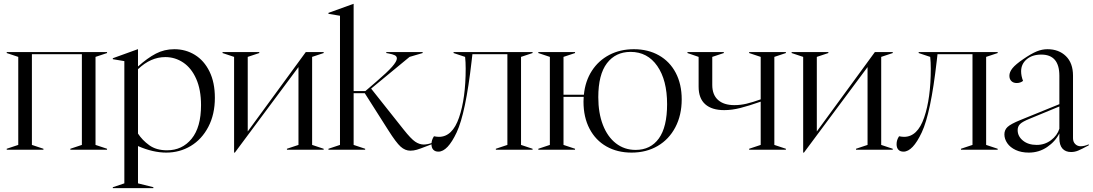

<svg xmlns="http://www.w3.org/2000/svg" viewBox="-20 -779 5685 999"><path d="M15 -5 75 -25V-483L15 -503V-508H537V-503L477 -483V-25L537 -5V0H346V-5L406 -25V-497H146V-25L206 -5V0H15Z M567 195 627 175V-461L567 -471V-476L697 -523H698V-433Q747 -477 791 -500Q835 -523 887 -523Q946 -523 994 -493.5Q1042 -464 1070 -407Q1098 -350 1098 -270Q1098 -184 1064 -119Q1030 -54 972.5 -19.5Q915 15 845 15Q776 15 698 -19V175L778 195V200H567ZM849 3Q928 3 977 -57Q1026 -117 1026 -232Q1026 -312 1001 -368.5Q976 -425 933.5 -453.5Q891 -482 840 -482Q764 -482 698 -419V-84Q720 -50 756.5 -23.5Q793 3 849 3Z M1198 -483 1138 -503V-508H1329V-503L1269 -483V-95L1571 -508H1664V-503L1604 -483V-25L1664 -5V0H1473V-5L1533 -25V-430L1202 15H1198Z M2000 -102 1878 -294H1820V-25L1880 -5V0H1689V-5L1749 -25V-697L1689 -707V-712L1819 -759H1820V-305H1881L1939 -355Q1995 -403 2020 -431.5Q2045 -460 2045 -475Q2045 -486 2034 -491.5Q2023 -497 2001 -501L1990 -503V-508H2179V-503L2111 -483L1911 -318L2080 -105Q2118 -57 2140 -42Q2162 -27 2185 -27Q2203 -27 2230 -36V-30L2199 -18Q2166 -5 2149 0Q2132 5 2115 5Q2088 5 2064.5 -16Q2041 -37 2000 -102Z M2225 -29Q2225 -51 2238 -70Q2253 -67 2264 -67Q2334 -67 2368.5 -167.5Q2403 -268 2403 -422Q2403 -456 2400 -483L2340 -503V-508H2751V-503L2691 -483V-25L2751 -5V0H2560V-5L2620 -25V-497H2438L2434 -462Q2403 -190 2356 -90Q2309 10 2261 10Q2244 10 2234.5 0Q2225 -10 2225 -29Z M2781 -5 2841 -25V-483L2781 -503V-508H2972V-503L2912 -483V-286H3018Q3025 -357 3059.5 -410.5Q3094 -464 3150.5 -493.5Q3207 -523 3278 -523Q3352 -523 3408.5 -491Q3465 -459 3496 -400Q3527 -341 3527 -262Q3527 -180 3494 -117Q3461 -54 3402 -19.5Q3343 15 3266 15Q3192 15 3135.5 -17Q3079 -49 3047.5 -109Q3016 -169 3016 -250Q3016 -267 3017 -275H2912V-25L2972 -5V0H2781ZM3287 1Q3365 1 3408 -58.5Q3451 -118 3451 -237Q3451 -362 3400 -435.5Q3349 -509 3261 -509Q3183 -509 3138 -450Q3093 -391 3093 -273Q3093 -191 3117 -129Q3141 -67 3185 -33Q3229 1 3287 1Z M3878 -5 3938 -25V-250Q3875 -228 3831.5 -217Q3788 -206 3748 -206Q3684 -206 3649.5 -236.5Q3615 -267 3615 -328V-483L3557 -503V-508H3746V-503L3686 -483V-337Q3686 -286 3716 -259Q3746 -232 3801 -232Q3833 -232 3864.5 -239.5Q3896 -247 3938 -262V-483L3878 -503V-508H4069V-503L4009 -483V-25L4069 -5V0H3878Z M4159 -483 4099 -503V-508H4290V-503L4230 -483V-95L4532 -508H4625V-503L4565 -483V-25L4625 -5V0H4434V-5L4494 -25V-430L4163 15H4159Z M4645 -29Q4645 -51 4658 -70Q4673 -67 4684 -67Q4754 -67 4788.5 -167.5Q4823 -268 4823 -422Q4823 -456 4820 -483L4760 -503V-508H5171V-503L5111 -483V-25L5171 -5V0H4980V-5L5040 -25V-497H4858L4854 -462Q4823 -190 4776 -90Q4729 10 4681 10Q4664 10 4654.5 0Q4645 -10 4645 -29Z M5206 -80Q5206 -103 5222.5 -118.5Q5239 -134 5288 -154L5492 -237V-385Q5492 -495 5398 -495Q5351 -495 5322 -470.5Q5293 -446 5293 -408Q5293 -384 5303 -358Q5289 -347 5270 -347Q5253 -347 5242.5 -357Q5232 -367 5232 -385Q5232 -404 5248 -424Q5264 -444 5305 -472Q5346 -500 5374 -511.5Q5402 -523 5430 -523Q5489 -523 5526 -487Q5563 -451 5563 -385V-60Q5563 -41 5574.5 -29.5Q5586 -18 5603 -18Q5622 -18 5645 -28V-23Q5608 -3 5590 4.5Q5572 12 5553 12Q5524 12 5508 -6Q5492 -24 5492 -60V-85Q5471 -43 5428.5 -14Q5386 15 5333 15Q5294 15 5265 1.5Q5236 -12 5221 -34Q5206 -56 5206 -80ZM5374 -25Q5416 -25 5448.5 -49.5Q5481 -74 5492 -109V-225L5337 -161Q5300 -146 5287.5 -133.5Q5275 -121 5275 -102Q5275 -70 5302.5 -47.5Q5330 -25 5374 -25Z"/></svg>

Font: Nyght Serif Light
Style: Regular
Weight: 300
Designer: Maksym Kobuzan
Version: Version 0.410